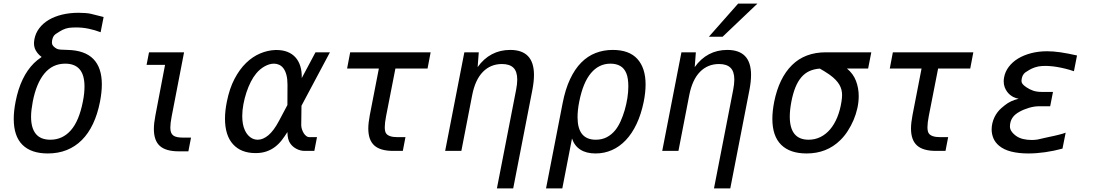

<svg xmlns="http://www.w3.org/2000/svg" viewBox="-20 -837 6061 1065"><path d="M245.1 14.2Q152.8 14.2 104.5 -33.7Q56.2 -81.5 56.2 -177.7Q56.2 -220.7 66.4 -272.9Q80.1 -343.3 105.7 -396.5Q131.3 -449.7 168 -486.3Q175.8 -494.1 186.3 -502.7Q196.8 -511.2 210.9 -521Q207 -523.4 199.7 -530.3Q192.4 -537.1 186.5 -544.9Q177.7 -556.2 173.1 -568.8Q168.5 -581.5 168.5 -596.7Q168.5 -602.1 169.2 -607.7Q169.9 -613.3 170.9 -619.6Q177.2 -653.3 197.8 -680.4Q218.3 -707.5 250.2 -726.6Q282.2 -745.6 324.5 -755.9Q366.7 -766.1 416.5 -766.1Q435.1 -766.1 453.9 -764.6Q472.7 -763.2 484.4 -760.3L554.7 -742.7L538.1 -658.2Q508.3 -669.9 471.7 -677.7Q435.1 -685.5 395.5 -684.6L379.9 -684.1Q343.8 -683.6 310.5 -662.1L289.1 -648.4Q277.8 -640.1 272.9 -627.2Q268.1 -614.3 268.1 -603Q268.1 -594.7 270.5 -588.9Q272.9 -584 278.8 -578.1Q284.7 -572.3 294.4 -566.9Q302.2 -563 315.4 -561.8Q328.6 -560.5 356 -560.1Q451.2 -557.6 498 -509.5Q544.9 -461.4 544.9 -369.1Q544.9 -325.7 534.7 -272.9Q521 -203.1 495.6 -149.7Q470.2 -96.2 433.6 -59.8Q397 -23.4 349.9 -4.6Q302.7 14.2 245.1 14.2ZM259.3 -62Q326.7 -62 372.6 -113.8Q418.5 -165.5 439.5 -272.9Q444.3 -296.4 446.5 -317.4Q448.7 -338.4 448.7 -356.9Q448.7 -420.9 421.9 -452.4Q395 -483.9 341.8 -483.9Q271.5 -483.9 226.3 -429.2Q181.2 -374.5 161.6 -272.9Q157.2 -249.5 154.8 -228.8Q152.3 -208 152.3 -189.5Q152.3 -127 178.7 -94.5Q205.1 -62 259.3 -62Z M971.2 2.4Q900.4 2.4 866.9 -27.3Q833.5 -57.1 833.5 -121.6Q833.5 -152.8 841.8 -195.8L895.5 -477.1H793L806.6 -546.9H1001L932.1 -190.4Q924.8 -152.8 924.8 -129.4Q924.8 -113.3 928.7 -102.5Q932.6 -91.8 941.2 -85.4Q949.7 -79.1 963.4 -76.4Q977.1 -73.7 996.6 -73.7H1039.6L1024.9 2.4H971.2Z M1397.5 12.2Q1316.9 12.2 1272.5 -36.9Q1228 -85.9 1228 -179.2Q1228 -221.7 1238.3 -272.9Q1252.9 -346.2 1281 -399.7Q1309.1 -453.1 1345.2 -488Q1381.3 -522.9 1423.1 -540.5Q1464.8 -558.1 1506.8 -559.6H1515.1Q1548.3 -559.6 1574.7 -549.1Q1601.1 -538.6 1618.9 -518.8Q1636.7 -499 1645.8 -470Q1654.8 -440.9 1653.8 -403.8L1730 -546.9H1810.1L1652.3 -250.5L1650.9 -143.6Q1650.9 -131.8 1654.8 -119.9Q1658.7 -107.9 1664.8 -98.1Q1670.9 -88.4 1679 -82.3Q1687 -76.2 1694.8 -76.2H1738.3L1723.6 0H1669.4Q1646.5 0 1624.8 -11.2Q1603 -22.5 1590.3 -41Q1582.5 -51.8 1578.6 -66.7Q1574.7 -81.5 1574.2 -104.5Q1559.6 -81.1 1543.2 -59.8Q1526.9 -38.6 1505.9 -22.5Q1484.9 -6.3 1458.3 2.9Q1431.6 12.2 1397.5 12.2ZM1409.7 -62Q1439 -62 1468.8 -86.9Q1498.5 -111.8 1527.3 -166L1574.2 -254.4L1574.7 -367.2Q1574.7 -398.9 1568.8 -421.1Q1563 -443.4 1552.7 -457.3Q1542.5 -471.2 1528.8 -477.5Q1515.1 -483.9 1500 -483.9Q1474.6 -483.9 1448 -469Q1421.4 -454.1 1400.9 -429.2Q1385.3 -410.6 1371.3 -383.3Q1357.4 -356 1346.9 -324.2Q1336.4 -292.5 1330.1 -258.5Q1323.7 -224.6 1323.7 -193.4Q1323.7 -171.4 1327.1 -151.1Q1330.6 -130.9 1338.4 -114.3Q1349.6 -89.8 1368.2 -75.9Q1386.7 -62 1409.7 -62Z M2160.6 0Q2089.8 0 2056.4 -30Q2022.9 -60.1 2022.9 -124Q2022.9 -140.6 2025.1 -158.9Q2027.3 -177.2 2031.2 -198.2L2081.5 -457H1905.3L1922.4 -546.9H2368.7L2351.6 -457H2173.3L2121.6 -192.9Q2114.3 -155.3 2114.3 -131.8Q2114.3 -110.4 2120.1 -99.6Q2133.3 -76.2 2186 -76.2H2229L2214.4 0H2160.6Z M2842.8 -338.9Q2845.7 -354.5 2847.4 -368.4Q2849.1 -382.3 2849.1 -395Q2849.1 -440.4 2827.9 -461.2Q2806.6 -481.9 2764.2 -481.9Q2701.2 -481.9 2658.4 -438.2Q2615.7 -394.5 2599.1 -309.1L2539.1 0H2449.2L2555.7 -546.9H2635.7L2629.4 -464.8Q2663.1 -512.2 2708.5 -536.1Q2753.9 -560.1 2810.1 -560.1Q2941.9 -560.1 2941.9 -421.4Q2941.9 -384.8 2933.1 -338.9L2826.7 208H2736.3Z M3100.6 -263.7Q3115.7 -341.8 3142.1 -397.9Q3168.5 -454.1 3204.1 -490Q3239.7 -525.9 3283.9 -543Q3328.1 -560.1 3378.9 -560.1Q3470.2 -560.1 3515.6 -509.8Q3561 -459.5 3561 -368.2Q3561 -346.2 3558.3 -321.8Q3555.7 -297.4 3550.3 -271Q3536.1 -202.6 3511 -149.4Q3485.8 -96.2 3451.4 -59.8Q3417 -23.4 3374.5 -4.6Q3332 14.2 3283.7 14.2Q3232.4 14.2 3199.5 -6.8Q3166.5 -27.8 3152.8 -68.8L3099.1 208H3008.8ZM3284.7 -62Q3319.3 -62 3346.2 -76.2Q3373 -90.3 3393.1 -115.2Q3409.2 -135.3 3422.4 -164.3Q3435.5 -193.4 3445.1 -226.1Q3454.6 -258.8 3460 -293Q3465.3 -327.1 3465.3 -357.9Q3465.3 -379.4 3462.6 -397.9Q3460 -416.5 3454.1 -430.7Q3442.9 -458 3420.7 -470.9Q3398.4 -483.9 3366.2 -483.9Q3302.2 -483.9 3258.1 -431.6Q3213.9 -379.4 3192.9 -272.9Q3188 -248.5 3185.8 -227.1Q3183.6 -205.6 3183.6 -187Q3183.6 -124 3209 -93Q3234.4 -62 3284.7 -62Z M4074.2 -816.9H4181.2L3988.3 -633.3H3912.1ZM4046.9 -338.9Q4049.8 -354.5 4051.5 -368.4Q4053.2 -382.3 4053.2 -395Q4053.2 -440.4 4032 -461.2Q4010.7 -481.9 3968.3 -481.9Q3905.3 -481.9 3862.5 -438.2Q3819.8 -394.5 3803.2 -309.1L3743.2 0H3653.3L3759.8 -546.9H3839.8L3833.5 -464.8Q3867.2 -512.2 3912.6 -536.1Q3958 -560.1 4014.2 -560.1Q4146 -560.1 4146 -421.4Q4146 -384.8 4137.2 -338.9L4030.8 208H3940.4Z M4454.1 14.2Q4361.3 14.2 4312.7 -34.2Q4264.2 -82.5 4264.2 -177.7Q4264.2 -220.7 4274.4 -272.9Q4301.3 -404.8 4373 -475.8Q4444.8 -546.9 4561.5 -546.9H4813L4795.4 -457H4677.7Q4712.9 -428.2 4728 -388.4Q4743.2 -348.6 4743.2 -303.7Q4743.2 -270.5 4735.6 -236.6Q4728 -202.6 4714.4 -170.7Q4700.7 -138.7 4682.1 -110.1Q4663.6 -81.5 4641.1 -59.6Q4566.4 14.2 4454.1 14.2ZM4465.3 -62Q4500.5 -62 4530.8 -76.9Q4561 -91.8 4584.5 -119.4Q4607.9 -147 4624 -186Q4640.1 -225.1 4647.5 -272.9Q4648.9 -282.7 4649.9 -291.7Q4650.9 -300.8 4650.9 -309.6Q4650.9 -324.7 4647.5 -338.9Q4644 -353 4636 -366.9Q4627.9 -380.9 4614.3 -395Q4600.6 -409.2 4580.1 -423.8Q4564.9 -434.6 4552 -442.1Q4539.1 -449.7 4527.3 -456.5Q4494.6 -454.1 4469.2 -442.4Q4443.8 -430.7 4424.6 -408Q4405.3 -385.3 4391.8 -351.8Q4378.4 -318.4 4369.6 -272.9Q4360.8 -226.6 4360.8 -190.4Q4360.8 -62 4465.3 -62Z M5170.9 0Q5100.1 0 5066.7 -30Q5033.2 -60.1 5033.2 -124Q5033.2 -140.6 5035.4 -158.9Q5037.6 -177.2 5041.5 -198.2L5091.8 -457H4915.5L4932.6 -546.9H5378.9L5361.8 -457H5183.6L5131.8 -192.9Q5124.5 -155.3 5124.5 -131.8Q5124.5 -110.4 5130.4 -99.6Q5143.6 -76.2 5196.3 -76.2H5239.3L5224.6 0H5170.9Z M5684.1 14.2Q5630.9 14.2 5589.6 3.9Q5548.3 -6.3 5521.5 -28.8Q5499.5 -47.4 5490 -70.8Q5480.5 -94.2 5480.5 -119.1Q5480.5 -136.2 5484.4 -153.1Q5488.3 -169.9 5495.6 -185.5Q5502.9 -201.2 5513.2 -214.6Q5523.4 -228 5535.6 -238.3L5553.2 -252.9Q5585.9 -279.3 5630.4 -289.1Q5623.5 -290.5 5615.2 -293.2Q5606.9 -295.9 5601.1 -298.8Q5593.3 -302.7 5583.7 -310.1Q5574.2 -317.4 5566.2 -328.4Q5558.1 -339.4 5552.7 -353.8Q5547.4 -368.2 5547.4 -386.2Q5547.4 -391.1 5547.9 -396Q5548.3 -400.9 5549.3 -406.2Q5554.7 -438.5 5575 -465.6Q5595.2 -492.7 5626.7 -512Q5658.2 -531.2 5699.5 -542Q5740.7 -552.7 5788.1 -552.7Q5822.3 -552.7 5862.3 -546.9Q5902.3 -541 5954.1 -529.3L5937 -441.9Q5914.1 -449.7 5890.9 -455.6Q5867.7 -461.4 5846.2 -465.1Q5824.7 -468.8 5805.9 -470.2Q5787.1 -471.7 5773.4 -471.2L5758.3 -470.7Q5739.7 -469.7 5720.9 -463.4Q5702.1 -457 5688.5 -448.7L5667 -435.1Q5658.7 -428.2 5654.3 -420.4Q5649.9 -412.6 5647.5 -400.9Q5646 -394 5646 -388.2Q5646 -379.9 5651.4 -372.1Q5656.7 -364.3 5672.4 -353.5Q5690.9 -340.8 5710.9 -334Q5731 -327.1 5758.8 -327.1H5820.8L5805.2 -247.6H5743.7Q5716.8 -247.6 5687.3 -238.8Q5657.7 -230 5634.3 -216.8Q5610.8 -203.6 5599.4 -188.5Q5587.9 -173.3 5584.5 -156.7Q5583.5 -153.8 5582.8 -147.7Q5582 -141.6 5582 -135.7Q5582 -109.9 5610.4 -87.4Q5612.3 -86.4 5613.8 -85Q5615.2 -83.5 5617.2 -82.5Q5632.8 -71.3 5655 -65.9Q5677.2 -60.5 5703.6 -60.5Q5713.4 -60.5 5720.2 -61.3Q5727.1 -62 5734.9 -63L5797.4 -77.1L5804.7 -78.6Q5814.5 -80.6 5826.7 -83.3Q5838.9 -85.9 5851.1 -89.1Q5863.3 -92.3 5873.8 -95.2Q5884.3 -98.1 5891.1 -101.1L5873.5 -12.7Q5825.2 0.5 5776.9 7.3Q5728.5 14.2 5684.1 14.2Z"/></svg>

Font: Hack
Style: Italic
Weight: 400
Italic angle: -11°
Monospace: yes
Designer: Christopher Simpkins
Foundry: Christopher Simpkins
Version: Version 2.019; ttfautohint (v1.4.1) -l 4 -r 80 -G 350 -x 0 -